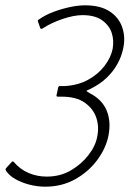

<svg xmlns="http://www.w3.org/2000/svg" viewBox="-20 -698 506 723"><path d="M150 5Q121 5 91.5 -2.5Q62 -10 38 -23.5Q14 -37 2 -56Q1 -58 1 -60.5Q1 -63 4 -66L24 -88Q26 -90 28.5 -90Q31 -90 32 -88Q56 -60 88 -46.5Q120 -33 156 -33Q207 -33 247 -56.5Q287 -80 313.5 -114.5Q340 -149 346 -183Q354 -221 342.5 -255Q331 -289 299 -311.5Q267 -334 212 -334Q207 -334 203.5 -334Q200 -334 197 -334Q195 -334 193.5 -335.5Q192 -337 193 -340L199 -368Q200 -374 206 -374Q208 -374 213 -374Q218 -374 225 -374Q274 -377 311.5 -397.5Q349 -418 373 -449Q397 -480 404 -513Q410 -546 400.5 -574.5Q391 -603 364 -622Q337 -641 291 -641Q258 -641 215.5 -626.5Q173 -612 144 -593Q133 -585 131 -594L123 -617Q122 -619 123 -621.5Q124 -624 127 -625Q151 -642 182 -653.5Q213 -665 244 -671.5Q275 -678 300 -678Q358 -678 393 -655Q428 -632 440.5 -594.5Q453 -557 444 -516Q438 -486 422 -457Q406 -428 380.5 -404Q355 -380 318 -362Q314 -360 310 -358.5Q306 -357 306 -355Q306 -354 318 -347Q365 -323 382 -281Q399 -239 388 -185Q378 -138 345.5 -94.5Q313 -51 263 -23Q213 5 150 5Z"/></svg>

Font: Glory ExtraLight
Style: Italic
Weight: 250
Italic angle: -12°
Version: Version 1.011